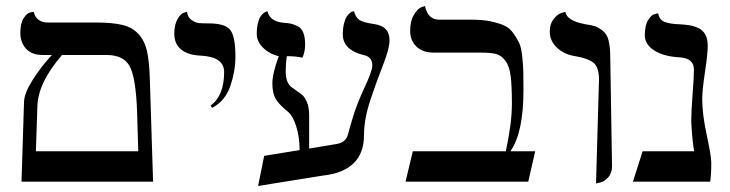

<svg xmlns="http://www.w3.org/2000/svg" viewBox="-20 -598 2404 632"><path d="M184.1 -417Q104 -324.2 103 -246.1L98.1 -100.1H435.1L431.2 -231Q427.2 -341.8 407.2 -379.4Q387.2 -417 330.1 -417ZM50.8 0 59.1 -263.2Q60.1 -292 88.1 -335.9Q116.2 -379.9 150.9 -417H120.1Q85 -417 65.9 -437.5Q46.9 -458 46.9 -490.2Q46.9 -521 57.9 -538.1Q68.8 -555.2 80.1 -557.1L90.8 -559.1Q99.6 -523.9 138.2 -523.9H293.9Q350.1 -523.9 383.1 -515.9Q416 -507.8 436 -485.8Q456.1 -463.9 463.6 -430.9Q471.2 -397.9 473.1 -340.8L483.9 0Z M678.7 -243.2 672.9 -250Q717.8 -283.2 717.8 -360.8Q717.8 -411.6 638.7 -415Q597.7 -417 575.7 -435.5Q553.7 -454.1 553.7 -486.8Q553.7 -516.6 564.2 -534.9Q574.7 -553.2 585.4 -556.2L595.7 -559.1Q597.7 -541 610.8 -532Q624 -522.9 635 -522Q646 -521 667 -521Q720.2 -521 737.5 -500Q754.9 -479 754.9 -411.1Q754.9 -364.3 738.3 -315.2Q721.7 -266.1 678.7 -243.2Z M1076.2 -122.1Q1102.1 -125 1112.3 -134Q1122.6 -143.1 1126 -157.5Q1129.4 -171.9 1142.3 -214.4Q1155.3 -256.8 1178.2 -306.2Q1205.1 -363.3 1205.6 -381.8Q1205.6 -409.7 1180.2 -416Q1108.4 -432.6 1108.4 -484.9Q1108.4 -504.9 1112.3 -520.5Q1116.2 -536.1 1121.3 -543.5Q1126.5 -550.8 1131.8 -555.4Q1137.2 -560.1 1141.6 -560.5L1145.5 -561Q1150.4 -541 1162.8 -532.5Q1175.3 -523.9 1210.4 -519Q1262.2 -512.2 1262.2 -465.8Q1262.2 -438 1241.2 -385Q1220.2 -332 1199.2 -269Q1178.2 -206.1 1178.2 -153.8Q1178.2 -34.7 1042.5 -20L829.6 14.2L849.6 -85L966.3 -104Q965.8 -149.4 954.8 -183.1Q943.8 -216.8 929.2 -229Q900.4 -252 888.4 -271Q876.5 -290 876.5 -323.2Q876.5 -355.5 897.5 -413.1Q867.7 -419.9 846.4 -440.4Q825.2 -460.9 825.2 -486.8Q825.2 -506.8 828.9 -521.5Q832.5 -536.1 837.4 -543.5Q842.3 -550.8 847.9 -554.9Q853.5 -559.1 856.9 -560.1L860.4 -561Q868.2 -526.9 914.6 -522.9Q929.7 -522 938 -520Q946.3 -518.1 959.2 -512Q972.2 -505.9 978.3 -490.5Q984.4 -475.1 984.4 -451.2Q984.4 -428.2 975.6 -408.2Q953.6 -413.1 924.3 -413.1Q920.4 -389.2 920.4 -363.8Q920.4 -322.8 942.4 -309.1Q964.4 -293.9 973.4 -286.9Q982.4 -279.8 990 -262.5Q997.6 -245.1 997.6 -219.2V-108.9Z M1532.7 -533.2Q1568.8 -533.2 1595.5 -527.6Q1622.1 -522 1639.9 -513.9Q1657.7 -505.9 1669.9 -488.5Q1682.1 -471.2 1689 -456.5Q1695.8 -441.9 1699 -412.4Q1702.1 -382.8 1702.6 -362.3Q1703.1 -341.8 1703.1 -301.8Q1703.1 -161.6 1660.2 -100.1H1741.7L1718.8 0H1314.9L1338.9 -100.1H1645Q1665 -192.9 1665 -255.9Q1665 -314.9 1660.9 -347.9Q1656.7 -380.9 1643.3 -398.4Q1629.9 -416 1612.8 -420.4Q1595.7 -424.8 1562 -424.8H1407.7Q1371.6 -424.8 1350.8 -444.8Q1330.1 -464.8 1330.1 -496.8Q1330.1 -528.8 1342.5 -549.3Q1355 -569.8 1366.7 -574.2L1378.9 -578.1Q1388.7 -533.2 1425.8 -533.2Z M1941.9 5.9 1951.7 -335.9Q1951.7 -376 1934.1 -390.9Q1916.5 -405.8 1873.5 -413.1Q1836.4 -418.9 1813 -441.4Q1789.6 -463.9 1789.6 -494.1Q1789.6 -519 1802 -534.9Q1814.5 -550.8 1827.6 -555.2L1840.8 -559.1Q1845.7 -530.3 1902.8 -519Q1928.7 -515.1 1940.2 -511Q1951.7 -506.8 1965.1 -495.8Q1978.5 -484.9 1983.6 -463.4Q1988.8 -441.9 1988.8 -405.8L1994.6 -50.8Q1994.6 -27.8 1981.7 -13.9Q1968.8 0 1955.1 2.9Z M2291.5 -272Q2291.5 -222.2 2306.4 -153.1Q2321.3 -84 2321.3 -63Q2321.3 -19 2317.4 0H2063.5L2095.2 -100.1H2265.1Q2259.3 -130.9 2256.3 -181.2Q2255.4 -188 2255.4 -204.1Q2255.4 -230 2259.8 -287.6Q2264.2 -345.2 2264.2 -369.1Q2264.2 -406.2 2217.3 -409.2Q2164.1 -412.1 2133.3 -432.1Q2102.5 -452.1 2102.5 -481.9Q2102.5 -514.2 2113.5 -532Q2124.5 -549.8 2135.3 -551.8L2146.5 -554.2Q2150.4 -532.2 2168.5 -525.6Q2186.5 -519 2216.3 -518.1Q2236.3 -517.1 2250.7 -514.6Q2265.1 -512.2 2279.8 -505.1Q2294.4 -498 2302 -483.6Q2309.6 -469.2 2309.6 -448.2Q2309.6 -420.4 2300.5 -360.6Q2291.5 -300.8 2291.5 -272Z"/></svg>

Font: Linux Biolinum
Style: Bold
Weight: 700
Designer: Philipp H. Poll
Foundry: Philipp H. Poll
Version: Version 1.3.2 ; ttfautohint (v0.9)